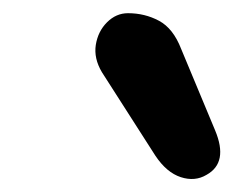

<svg xmlns="http://www.w3.org/2000/svg" viewBox="-20 -1020 354 291"><path d="M293 -755Q275.5 -744.5 254 -751.5Q232.5 -758.5 215.5 -784L134.5 -910.5Q122 -931.5 125.2 -952Q128.5 -972.5 142.2 -986.2Q156 -1000 174 -1000Q199.5 -1000 221 -988.5Q242.5 -977 254.5 -946L306 -822.5Q326.5 -773.5 293 -755Z"/></svg>

Font: Edu AU VIC WA NT Pre SemiBold
Style: Regular
Weight: 600
Designer: Tina and Corey Anderson, Eben Sorkin, Mirko Velimirovic
Foundry: Google for Education
Version: Version 1.001